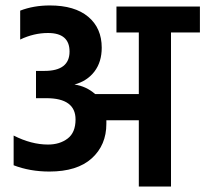

<svg xmlns="http://www.w3.org/2000/svg" viewBox="-20 -684 753 704"><path d="M713 -660V-565H607V0H489V-243H370V-230Q370 -152 316.5 -103.5Q263 -55 161 -55Q90 -55 30 -78V-187Q95 -154 156 -154Q199 -154 228 -176Q257 -198 257 -246Q257 -324 150 -324H112V-424H143Q235 -424 235 -495Q235 -563 156 -563Q104 -563 54 -539V-645Q103 -664 163 -664Q254 -664 303.5 -622.5Q353 -581 353 -509Q353 -457 326.5 -422Q300 -387 253 -374Q296 -368 329 -339H489V-565H407V-660Z"/></svg>

Font: Hind SemiBold
Style: Regular
Weight: 600
Designer: Manushi Parikh, Satya Rajpurohit
Foundry: Indian Type Foundry
Version: Version 2.001;PS 1.0;hotconv 1.0.79;makeotf.lib2.5.61930; tt